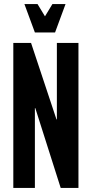

<svg xmlns="http://www.w3.org/2000/svg" viewBox="-20 -932 447 952"><path d="M46 -719H134L260 -340H262V-719H369V0H281L155 -396H153V0H46ZM166 -912 203 -851 240 -912H305L253 -771H153L101 -912Z"/></svg>

Font: Osterbar
Style: Regular
Weight: 500
Width: 3
Designer: Peter Wiegel, Basierend auf Erbar schmal-halbfette Grotesk v. Jacob Erbar
Foundry: Peter Wiegel
Version: Version 1.0